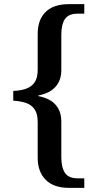

<svg xmlns="http://www.w3.org/2000/svg" viewBox="-20 -780 472 927"><path d="M313 127Q239 127 200.5 88Q162 49 162 -18V-191Q162 -231 146.5 -253Q131 -275 104 -283.5Q77 -292 44 -294V-341Q77 -342 104 -351Q131 -360 146.5 -381.5Q162 -403 162 -443V-616Q162 -685 200.5 -722.5Q239 -760 313 -760H387V-714H355Q311 -714 293.5 -688Q276 -662 276 -611V-441Q276 -393 248.5 -361.5Q221 -330 165 -319V-316Q222 -305 249 -273.5Q276 -242 276 -194V-22Q276 28 293.5 54.5Q311 81 355 81H387V127Z"/></svg>

Font: Noto Serif Hentaigana Medium
Style: Regular
Weight: 500
Designer: Kazuhiro Yamada
Foundry: nipponia
Version: Version 1.000; ttfautohint (v1.8.4.7-5d5b)